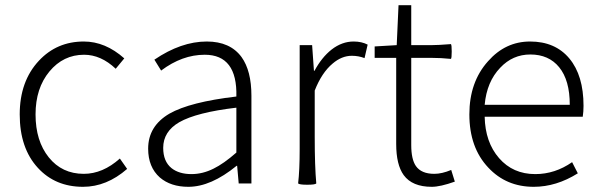

<svg xmlns="http://www.w3.org/2000/svg" viewBox="-20 -707 2311 740"><path d="M300 13Q193 13 126 -60Q56 -136 56 -266Q56 -394 130 -473Q199 -547 303 -547Q386 -547 459 -482L426 -442Q369 -496 304 -496Q224 -496 170.5 -431.5Q117 -367 117 -266Q117 -164 168 -100.5Q219 -37 303 -37Q376 -37 442 -96L470 -56Q391 13 300 13Z M706 13Q638 13 596 -23Q551 -63 551 -134Q551 -221 633 -269Q712 -314 891 -335Q895 -496 769 -496Q682 -496 601 -435L575 -477Q678 -547 777 -547Q867 -547 911 -487Q949 -434 949 -338V-169V0H900L894 -68H892Q793 13 706 13ZM718 -36Q761 -36 803 -57Q842 -76 891 -119V-205V-292Q738 -274 671 -236Q609 -200 609 -137Q609 -85 641 -59Q670 -36 718 -36Z M1164 5Q1134 5 1129 0Q1135 -50 1135 -133V-266V-533H1183L1190 -434H1192Q1220 -486 1258 -516Q1298 -547 1343 -547Q1374 -547 1397 -535L1385 -483Q1362 -492 1336 -492Q1297 -492 1262 -462Q1220 -427 1193 -358V-179Q1193 -66 1199 0Q1195 5 1164 5Z M1644 13Q1569 13 1536 -32Q1507 -72 1507 -152V-484H1424V-528L1509 -533L1516 -687H1565V-533H1642Q1668 -533 1718 -537Q1721 -534 1721 -508.5Q1721 -483 1718 -480Q1680 -484 1642 -484H1565V-316V-148Q1565 -93 1583 -67Q1604 -37 1654 -37Q1683 -37 1719 -52L1733 -7Q1677 13 1644 13Z M2037 13Q1931 13 1862 -61Q1789 -138 1789 -266Q1789 -391 1861 -471Q1928 -547 2023 -547Q2120 -547 2174.5 -481.5Q2229 -416 2229 -299Q2229 -277 2226 -257H2037H1848Q1850 -159 1903.5 -97.5Q1957 -36 2043 -36Q2119 -36 2185 -82L2207 -39Q2124 13 2037 13ZM1848 -303H2012H2176Q2176 -398 2135 -448Q2095 -497 2024 -497Q1956 -497 1908 -446Q1856 -392 1848 -303Z"/></svg>

Font: GenSekiGothic TW L
Style: Regular
Weight: 300
Version: Version 1.501;PS 1;hotconv 16.6.51;makeotf.lib2.5.65220